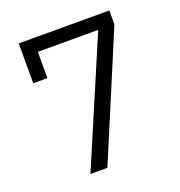

<svg xmlns="http://www.w3.org/2000/svg" viewBox="-132 -844 894 956"><g transform="rotate(-20 315.0 -366.5)"><path d="M552 -659 275 0H185L467 -661H147V-522H72V-733H552Z"/></g></svg>

Font: IBM Plex Sans JP
Style: Regular
Weight: 400
Designer: Mike Abbink; Paul van der Laan; Pieter van Rosmalen; Wujin Sim; Yejin Wi; Jinhee Kim; Boomi Park; Yona Kim; Kichan Ma
Foundry: Sandoll Inc.
Version: Version 1.000